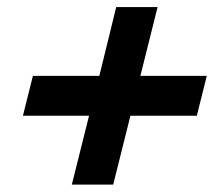

<svg xmlns="http://www.w3.org/2000/svg" viewBox="-20 -602 591 530"><path d="M178.3 -92.5 225.8 -282.5H43.3L70.8 -392.5H254.2L300.8 -582.5H415L367.5 -392.5H550.8L523.3 -282.5H340L292.5 -92.5Z"/></svg>

Font: Funnel Sans Light
Style: Bold Italic
Weight: 700
Italic angle: -14.036°
Version: Version 1.000